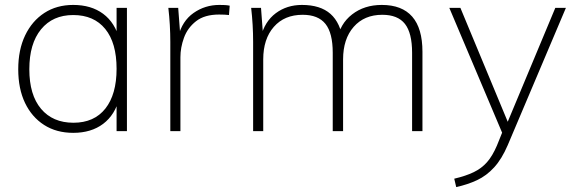

<svg xmlns="http://www.w3.org/2000/svg" viewBox="-20 -532 2339 779"><path d="M277 7Q209 7 159 -25Q109 -57 81.5 -114.5Q54 -172 54 -251Q54 -330 82 -388.5Q110 -447 160 -479.5Q210 -512 277 -512Q350 -512 398.5 -476Q447 -440 465 -371L453 -362V-500H495V0H453V-144L465 -136Q447 -66 398.5 -29.5Q350 7 277 7ZM278 -34Q362 -34 407.5 -91.5Q453 -149 453 -253Q453 -358 407 -414.5Q361 -471 277 -471Q194 -471 146.5 -413Q99 -355 99 -251Q99 -147 146.5 -90.5Q194 -34 278 -34Z M671 0V-362Q671 -396 669 -431Q667 -466 663 -500H703L712 -382L703 -383Q719 -447 765.5 -479.5Q812 -512 870 -512Q882 -512 892 -511.5Q902 -511 912 -509L909 -471Q894 -473 869 -473Q810 -473 775.5 -446Q741 -419 726.5 -379Q712 -339 712 -300V0Z M1007 0V-362Q1007 -396 1005 -431Q1003 -466 999 -500H1039L1047 -393L1038 -381Q1054 -445 1099 -478.5Q1144 -512 1205 -512Q1280 -512 1321 -475.5Q1362 -439 1372 -365L1348 -370Q1359 -435 1408.5 -473.5Q1458 -512 1529 -512Q1611 -512 1652.5 -464.5Q1694 -417 1694 -322V0H1652V-318Q1652 -398 1623 -435Q1594 -472 1531 -472Q1458 -472 1415 -423Q1372 -374 1372 -291V0H1330V-318Q1330 -398 1300.5 -435Q1271 -472 1208 -472Q1134 -472 1091 -423Q1048 -374 1048 -291V0Z M1831 227 1823 193Q1870 182 1902 166.5Q1934 151 1956 126Q1978 101 1996 59L2023 -8L2030 -14L2233 -500H2276L2040 57Q2016 113 1985 147Q1954 181 1915.5 199Q1877 217 1831 227ZM2023 20 1803 -500H1848L2050 -14Z"/></svg>

Font: Muli ExtraLight
Style: Regular
Weight: 250
Designer: Vernon Adams
Foundry: Vernon Adams
Version: Version 2.100; ttfautohint (v1.8.1.43-b0c9)